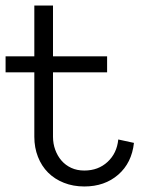

<svg xmlns="http://www.w3.org/2000/svg" viewBox="-20 -657 586 688"><path d="M460 -145Q452.1 -73.2 403.6 -31Q355 11.2 282.2 11.2Q242.2 11.2 209 -2Q175.8 -15.1 152.3 -38.6Q128.9 -62 116 -95Q103 -127.9 103 -167V-397.9H0V-455.1H103V-637.2H169.9V-455.1H363.8V-397.9H169.9V-167Q169.9 -142.1 178 -120.1Q186 -98.1 200.4 -81.5Q214.8 -64.9 235.4 -55.4Q255.9 -45.9 282.2 -45.9Q332 -45.9 365.5 -76.9Q398.9 -107.9 403.8 -157.2Z"/></svg>

Font: Anonymous Pro
Style: Regular
Weight: 400
Monospace: yes
Designer: Mark Simonson
Version: Version 1.002